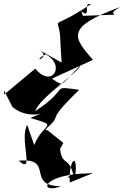

<svg xmlns="http://www.w3.org/2000/svg" viewBox="-33 -772 638 994"><path d="M295 -32 215 -96 202 -102C306 -193 185 -121 377 -307C219 -328 339 -321 150 -197C168 -264 381 -402 383 -434C276 -323 298 -324 236 -365L448 -462C348 -578 302 -630 585 -734C591 -732 533 -712 561 -696L396 -690L388 -714C443 -669 394 -765 437 -750C198 -591 280 -720 280 -546L286 -448L166 -515C244 -475 116 -440 203 -491C311 -433 234 -312 150 -417L-11 -283L-13 -306L31 -219C128 -134 258 -221 124 -161C278 -116 193 -141 144 -21L108 -125C65 -54 150 138 64 60C253 43 97 192 284 192C170 235 177 136 404 126C305 173 261 131 449 124L328 173C322 39 380 11 352 167C335 29 288 96 278 -1Z"/></svg>

Font: Asimov Silicon
Style: Regular
Weight: 400
Designer: Google
Version: Version 2.000980; 2014